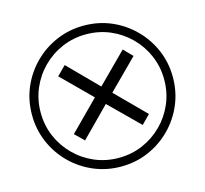

<svg xmlns="http://www.w3.org/2000/svg" viewBox="-116 -893 1159 1087"><g transform="rotate(-15 464.0 -349.0)"><path d="M304 -132 252 -183 421 -353 251 -522 303 -574 472 -403 643 -574 693 -523 523 -353 692 -183 642 -132 471 -301ZM464 64Q379 64 304 32Q229 0 172 -57Q115 -114 83 -189Q51 -264 51 -349Q51 -435 83 -509.5Q115 -584 172 -641Q229 -698 304 -730Q379 -762 464 -762Q550 -762 624.5 -730Q699 -698 756 -641Q813 -584 845 -509.5Q877 -435 877 -349Q877 -264 845 -189Q813 -114 756 -57Q699 0 624.5 32Q550 64 464 64ZM464 13Q539 13 604.5 -15Q670 -43 720 -93Q770 -143 798 -208.5Q826 -274 826 -349Q826 -424 798 -489.5Q770 -555 720 -605Q670 -655 604.5 -683Q539 -711 464 -711Q389 -711 323.5 -683Q258 -655 208 -605Q158 -555 130 -489.5Q102 -424 102 -349Q102 -274 130 -208.5Q158 -143 208 -93Q258 -43 323.5 -15Q389 13 464 13Z"/></g></svg>

Font: ukannada25
Style: Book
Weight: 400
Designer: Jelle Bosma - Monotype Design Team
Foundry: Monotype Imaging Inc.
Version: Version 2.003